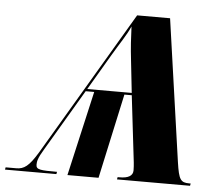

<svg xmlns="http://www.w3.org/2000/svg" viewBox="-93 -772 962 830"><g transform="rotate(5 388.0 -357.0)"><path d="M-42 0H181L183 -10C111 -10 92 -11 92 -33C92 -47 94 -61 119 -102L276 -368H313L229 0H364L444 -368H476L510 -79C511 -68 512 -58 512 -45C512 -21 491 -10 455 -10H446L444 0H761L763 -10H757C719 -10 711 -22 700 -97L612 -714H469L99 -88C61 -25 40 -10 6 -10H-40ZM282 -378 372 -531C406 -589 432 -625 449 -664C451 -616 453 -574 460 -515L475 -378Z"/></g></svg>

Font: Noto Serif Display SemiCondensed Black
Style: Italic
Weight: 900
Width: 4
Italic angle: -12°
Designer: Monotype Design Team
Foundry: Monotype Imaging Inc.
Version: Version 2.009